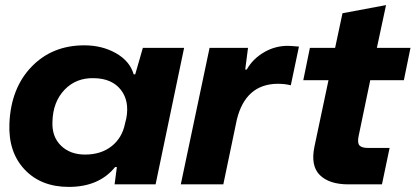

<svg xmlns="http://www.w3.org/2000/svg" viewBox="-20 -724 1632 754"><path d="M250 10Q141 10 76.5 -58.5Q12 -127 17 -240Q23 -378 104 -462Q185 -546 311 -546Q381 -546 435.5 -515Q490 -484 505 -432H511L541 -536H703L591 0H430L439 -68H432Q369 10 250 10ZM314 -117Q377 -117 418.5 -150Q460 -183 471 -239L476 -259Q489 -328 454 -372Q419 -416 349 -417Q279 -419 233.5 -371.5Q188 -324 186 -247Q183 -188 219 -152.5Q255 -117 314 -117Z M690 0 803 -536H954L943 -451H949Q973 -493 1016.5 -518.5Q1060 -544 1110 -544Q1121 -544 1154 -541L1122 -389Q1100 -395 1069 -395Q944 -393 910 -254L857 0Z M1348 0Q1273 0 1236 -36.5Q1199 -73 1215 -149L1270 -409H1171L1197 -536H1296L1325 -672L1496 -704L1460 -536H1592L1566 -409H1434L1388 -188Q1383 -162 1392 -152.5Q1401 -143 1426 -143H1510L1480 0Z"/></svg>

Font: Mona Sans Expanded
Style: Bold Italic
Weight: 700
Width: 7
Italic angle: -11.7°
Designer: Deni Anggara
Foundry: GitHub
Version: Version 1.001;gftools[0.9.33]